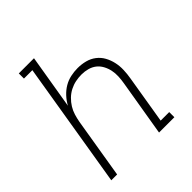

<svg xmlns="http://www.w3.org/2000/svg" viewBox="-200 -868 1001 1001"><g transform="rotate(-45 300.0 -367.5)"><path d="M46 0 161 -697H99V-735H211L161 -435Q174 -459 193 -479.5Q212 -500 235 -513.5Q258 -527 284 -532.5Q310 -538 335 -538Q364 -538 391 -531Q418 -524 439.5 -507.5Q461 -491 474 -467.5Q487 -444 493 -417Q499 -390 498 -361.5Q497 -333 492 -304L448 -38H511V0H398L450 -311Q454 -334 455 -357Q456 -380 451.5 -401.5Q447 -423 436.5 -442.5Q426 -462 409.5 -475Q393 -488 371 -494Q349 -500 326 -500Q304 -500 282 -495.5Q260 -491 239.5 -480.5Q219 -470 202 -453.5Q185 -437 173 -417.5Q161 -398 154.5 -376.5Q148 -355 144 -333L89 0Z"/></g></svg>

Font: Iosevka Curly Slab XLtEx
Style: Italic
Weight: 200
Width: 7
Italic angle: -9°
Monospace: yes
Designer: Belleve Invis
Foundry: Belleve Invis
Version: Version 11.1.0; ttfautohint (v1.8.3)